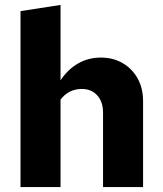

<svg xmlns="http://www.w3.org/2000/svg" viewBox="-20 -757 658 777"><path d="M63 0V-712L225 -737V-432Q255 -477 296.5 -500.5Q338 -524 388 -524Q438 -524 476.5 -501.5Q515 -479 537 -439.5Q559 -400 559 -348V0H397V-301Q397 -345 373.5 -371Q350 -397 311 -397Q285 -397 263.5 -386.5Q242 -376 225 -354V0Z"/></svg>

Font: Red Hat Text
Style: Bold
Weight: 700
Designer: Pentagram, MCKL
Foundry: MCKL
Version: Version 1.030